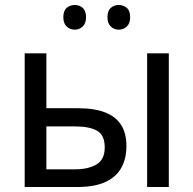

<svg xmlns="http://www.w3.org/2000/svg" viewBox="-20 -750 776 770"><path d="M79 0V-536H166V-316H292Q359 -316 402 -299Q445 -282 466 -248.5Q487 -215 487 -164Q487 -114 466.5 -77Q446 -40 402.5 -20Q359 0 289 0ZM281 -71Q334 -71 367 -90.5Q400 -110 400 -159Q400 -208 369.5 -225.5Q339 -243 282 -243H166V-71ZM570 0V-536H657V0ZM234 -681Q234 -707 247.5 -718.5Q261 -730 280 -730Q298 -730 311.5 -718.5Q325 -707 325 -681Q325 -656 311.5 -643.5Q298 -631 280 -631Q261 -631 247.5 -643.5Q234 -656 234 -681ZM411 -681Q411 -707 424.5 -718.5Q438 -730 456 -730Q475 -730 488.5 -718.5Q502 -707 502 -681Q502 -656 488.5 -643.5Q475 -631 456 -631Q438 -631 424.5 -643.5Q411 -656 411 -681Z"/></svg>

Font: Noto Sans Display
Style: Regular
Weight: 400
Designer: Monotype Design Team
Foundry: Monotype Imaging Inc.
Version: Version 2.003